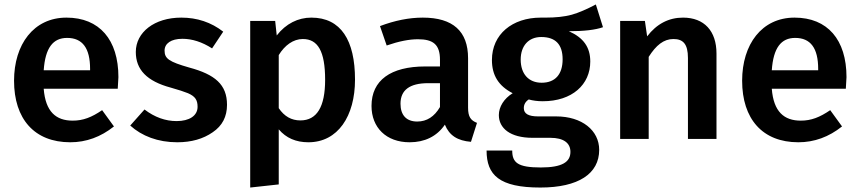

<svg xmlns="http://www.w3.org/2000/svg" viewBox="-20 -623 3854 861"><path d="M511 -277C511 -445 426 -544 278 -544C131 -544 43 -424 43 -261C43 -90 134 15 295 15C367 15 432 -9 491 -56L438 -129C391 -97 353 -82 306 -82C231 -82 184 -122 176 -225H508C510 -253 511 -270 511 -277ZM384 -308H176C183 -409 218 -453 281 -453C350 -453 384 -407 384 -314Z M793 -544C672 -544 589 -478 589 -390C589 -311 638 -259 746 -230C781 -220 806 -212 823 -205C855 -191 866 -175 866 -144C866 -104 829 -80 772 -80C722 -80 674 -97 628 -132L564 -60C616 -13 688 15 775 15C838 15 891 0 934 -30C977 -59 998 -100 998 -153C998 -244 944 -289 829 -320C738 -346 718 -360 718 -396C718 -428 747 -449 798 -449C841 -449 886 -435 931 -406L981 -481C927 -523 864 -544 793 -544Z M1376 -544C1317 -544 1262 -517 1221 -464L1214 -529H1102V218L1230 204V-43C1263 -4 1307 15 1363 15C1495 15 1572 -102 1572 -266C1572 -442 1509 -544 1376 -544ZM1327 -83C1287 -83 1255 -101 1230 -138V-376C1257 -420 1295 -448 1338 -448C1405 -448 1438 -394 1438 -265C1438 -144 1401 -83 1327 -83Z M2079 -362C2079 -483 2011 -544 1876 -544C1814 -544 1750 -531 1684 -506L1714 -419C1769 -438 1815 -447 1854 -447C1923 -447 1953 -423 1953 -355V-325H1887C1732 -325 1646 -263 1646 -148C1646 -51 1712 15 1817 15C1884 15 1939 -11 1975 -64C1995 -15 2032 8 2092 13L2119 -72C2091 -83 2079 -99 2079 -140ZM1851 -78C1802 -78 1776 -107 1776 -158C1776 -219 1817 -250 1900 -250H1953V-143C1928 -100 1894 -78 1851 -78Z M2652 -603C2612 -582 2576 -566 2544 -557C2511 -548 2472 -544 2425 -544C2418 -544 2412 -544 2405 -544C2277 -544 2186 -469 2186 -354C2186 -286 2215 -238 2279 -205C2240 -181 2217 -144 2217 -107C2217 -48 2268 -5 2368 -5H2448C2507 -5 2538 18 2538 58C2538 103 2502 128 2405 128C2301 128 2277 106 2277 52H2162C2162 162 2219 218 2403 218C2574 218 2667 156 2667 49C2667 -38 2590 -101 2474 -101H2393C2350 -101 2329 -113 2329 -138C2329 -154 2336 -167 2351 -177C2369 -172 2390 -169 2414 -169C2546 -169 2627 -244 2627 -347C2627 -412 2596 -454 2531 -483C2599 -483 2650 -489 2684 -501ZM2407 -457C2471 -457 2503 -424 2503 -357C2503 -290 2470 -252 2409 -252C2350 -252 2315 -292 2315 -356C2315 -417 2350 -457 2407 -457Z M3043 -544C2979 -544 2925 -516 2882 -460L2872 -529H2761V0H2889V-368C2922 -420 2956 -448 3000 -448C3043 -448 3065 -426 3065 -363V0H3193V-383C3193 -484 3138 -544 3043 -544Z M3776 -277C3776 -445 3691 -544 3543 -544C3396 -544 3308 -424 3308 -261C3308 -90 3399 15 3560 15C3632 15 3697 -9 3756 -56L3703 -129C3656 -97 3618 -82 3571 -82C3496 -82 3449 -122 3441 -225H3773C3775 -253 3776 -270 3776 -277ZM3649 -308H3441C3448 -409 3483 -453 3546 -453C3615 -453 3649 -407 3649 -314Z"/></svg>

Font: Fira Sans Medium
Style: Regular
Weight: 500
Designer: Carrois Corporate & Edenspiekermann AG
Foundry: Carrois Corporate GbR & Edenspiekermann AG
Version: Version 4.203